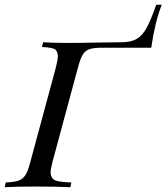

<svg xmlns="http://www.w3.org/2000/svg" viewBox="-53 -785 698 805"><path d="M377 -585Q340.8 -585 323 -579.3Q305.2 -573.7 294.4 -556.6Q283.7 -539.6 273.9 -502L167 -106Q159.2 -76.2 159.2 -60.5Q159.2 -44.9 170.7 -33.4Q182.1 -22 246.1 -20L242.2 0Q189.5 -2.9 99.6 -2.9Q9.8 -2.9 -33.2 0L-28.8 -20Q7.3 -21.5 25.1 -27.8Q43 -34.2 53.7 -51.3Q64.5 -68.4 74.2 -106L181.2 -502Q189.5 -534.2 189.5 -549.8Q189.5 -565.4 180.4 -575.7Q171.4 -585.9 123 -587.9L127.9 -607.9Q171.9 -605 231.4 -605Q291 -605 341.3 -606.4L456.1 -607.9Q496.6 -607.9 520.8 -622.3Q544.9 -636.7 562 -668.5Q579.1 -700.2 602.1 -765.1H625Q596.2 -690.4 581.1 -585Z"/></svg>

Font: PlayfairDisplaySC-Italic
Style: Italic
Weight: 400
Italic angle: -14°
Designer: Claus Eggers Sørensen
Foundry: Claus Eggers Sørensen
Version: Version 1.004;PS 001.004;hotconv 1.0.70;makeotf.lib2.5.58329